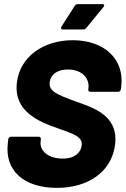

<svg xmlns="http://www.w3.org/2000/svg" viewBox="-20 -903 610 931"><path d="M284 -760H383C389 -760 393 -761 398 -767L481 -868C488 -876 486 -883 476 -883H357C351 -883 346 -880 342 -874L278 -774C274 -766 276 -760 284 -760ZM256 8C409 8 522 -71 538 -202C556 -346 426 -382 353 -409C253 -445 216 -461 221 -505C226 -543 259 -566 309 -566C381 -566 414 -520 409 -477L408 -470C407 -463 411 -458 418 -458H553C560 -458 565 -463 566 -470L568 -484C584 -618 484 -708 333 -708C191 -708 77 -629 62 -503C45 -364 166 -314 257 -282C334 -254 382 -242 376 -197C373 -169 348 -134 285 -134C209 -134 172 -175 177 -216L178 -228C179 -235 175 -240 168 -240H33C27 -240 21 -235 20 -228L18 -209C2 -77 94 8 256 8Z"/></svg>

Font: Barlow ExtraBold
Style: Italic
Weight: 800
Italic angle: -7°
Designer: Jeremy Tribby
Foundry: Tribby Type
Version: Version 1.422;hotconv 1.0.109;makeotfexe 2.5.65596